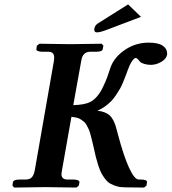

<svg xmlns="http://www.w3.org/2000/svg" viewBox="-20 -844 773 865"><path d="M628.9 1 543 0Q522.5 0 505.9 -4.9Q489.3 -9.8 476.8 -16.8Q464.4 -23.9 454.1 -37.4Q443.8 -50.8 437 -63.5Q430.2 -76.2 423.3 -97.2Q416.5 -118.2 412.1 -135.5Q407.7 -152.8 401.9 -180.2Q397 -201.2 394.5 -211.7Q392.1 -222.2 387.7 -238Q383.3 -253.9 379.9 -261.2Q376.5 -268.6 370.8 -279.3Q365.2 -290 359.1 -294.9Q353 -299.8 344.5 -305.7Q335.9 -311.5 325.4 -314Q314.9 -316.4 301.8 -317.9L258.8 -74.2Q256.8 -63.5 256.8 -60.1Q256.8 -35.2 284.2 -35.2H310.1Q322.8 -35.2 330.6 -32Q338.4 -28.8 337.9 -22.9L335 -7.8L324.2 1Q224.1 -1 185.1 -1L43.9 1L36.1 -7.8L38.1 -22.9Q41 -35.2 69.8 -35.2H96.2Q113.8 -35.2 122.8 -44.7Q131.8 -54.2 136.2 -74.2L223.1 -570.8Q224.1 -577.1 224.1 -585Q224.1 -610.8 198.2 -610.8H171.9Q159.2 -610.8 150.9 -614Q142.6 -617.2 144 -623L146 -638.2L158.2 -647Q256.8 -645 295.9 -645L438 -647L445.8 -638.2L442.9 -623Q441.4 -610.8 412.1 -610.8H386.2Q352.5 -610.8 346.2 -570.8L310.1 -370.1Q361.3 -372.1 384.8 -383.8Q402.8 -392.6 417.7 -410.2Q432.6 -427.7 444.3 -452.6Q456.1 -477.5 463.1 -496.3Q470.2 -515.1 479 -543Q496.1 -587.9 543.7 -619.9Q591.3 -651.9 649.9 -651.9Q692.9 -651.9 712.9 -638.2Q732.9 -624.5 732.9 -604V-598.1Q729.5 -578.6 706.5 -565.2Q683.6 -551.8 659.2 -551.8Q643.6 -551.8 629.4 -556.2Q615.2 -560.5 609.9 -566.9Q597.7 -583 591.8 -583Q584.5 -583 573.7 -566.7Q563 -550.3 556.2 -529.8Q549.8 -512.7 546.4 -503.4Q543 -494.1 535.2 -475.1Q527.3 -456.1 520.5 -444.1Q513.7 -432.1 502.4 -415.3Q491.2 -398.4 479.7 -387Q468.3 -375.5 452.4 -364Q436.5 -352.5 418.9 -345.2Q438 -343.3 452.1 -337.4Q466.3 -331.5 474.9 -323.5Q483.4 -315.4 490 -302.7Q496.6 -290 500.5 -277.8Q504.4 -265.6 508.8 -248.5Q510.3 -242.2 511.2 -238.8Q537.1 -141.1 561.5 -88.1Q585.9 -35.2 605 -35.2H615.2Q627.4 -35.2 635.5 -32Q643.6 -28.8 642.1 -22.9L640.1 -7.8ZM557.1 -824.2 615.2 -768.1 461.9 -710Q431.2 -698.2 417 -698.2Q404.8 -698.2 404.8 -710V-712.9Q406.7 -729 419.9 -737.8Z"/></svg>

Font: Linux Libertine
Style: Bold Italic
Weight: 700
Italic angle: -11.5°
Designer: Philipp H. Poll
Foundry: Philipp H. Poll
Version: Version 4.0.5